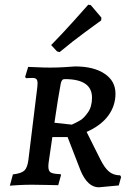

<svg xmlns="http://www.w3.org/2000/svg" viewBox="-20 -786 561 818"><path d="M189 -106Q186 -88 186 -77Q186 -57 196.5 -51Q207 -45 238 -44L240 -40L228 3Q215 3 181 2Q147 1 116 1Q89 1 60 2.5Q31 4 22 5L35 -43Q71 -47 84 -59.5Q97 -72 101 -105L139 -415Q140 -421 140 -431Q140 -444 135 -449Q130 -454 118 -454L91 -453L87 -458L100 -501Q110 -501 138.5 -499.5Q167 -498 195 -498Q224 -498 256 -500Q288 -502 300 -503Q379 -503 425.5 -472Q472 -441 472 -387Q472 -335 441 -293Q410 -251 349 -224L408 -106Q426 -70 445 -54.5Q464 -39 492 -39L496 -32L486 4L401 12Q353 12 323 -60L268 -202H203ZM372 -370Q372 -449 256 -449Q249 -449 245.5 -445.5Q242 -442 239 -431Q226 -360 217 -297L212 -263L286 -255Q306 -264 322 -273.5Q338 -283 355 -307.5Q372 -332 372 -370ZM234 -564 223 -567 198 -594Q246 -643 294 -696.5Q342 -750 356 -766L367 -764L412 -711L411 -699Q396 -688 342.5 -649Q289 -610 234 -564Z"/></svg>

Font: Alegreya SC Medium
Style: Italic
Weight: 500
Italic angle: -7°
Designer: Juan Pablo del Peral
Foundry: Huerta Tipografica
Version: Version 2.007; ttfautohint (v1.6)